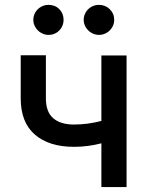

<svg xmlns="http://www.w3.org/2000/svg" viewBox="-20 -754 593 774"><path d="M490.2 0H388.7V-176.3Q335 -162.1 278.3 -162.1Q177.7 -162.1 120.6 -211.4Q63.5 -260.7 63.5 -357.4V-531.2H165V-357.4Q165 -303.2 194.3 -277.6Q223.6 -252 278.3 -252Q334 -252 388.7 -266.6V-530.3H490.2ZM114.3 -673.8Q114.3 -690.4 122.6 -704.3Q130.9 -718.3 145 -726.3Q159.2 -734.4 175.8 -734.4Q202.1 -734.4 219.2 -717Q236.3 -699.7 236.3 -673.8Q236.3 -657.7 228.5 -643.8Q220.7 -629.9 206.8 -621.6Q192.9 -613.3 175.8 -613.3Q159.7 -613.3 145.5 -621.6Q131.3 -629.9 122.8 -644Q114.3 -658.2 114.3 -673.8ZM317.4 -673.8Q317.4 -690.4 325.7 -704.3Q334 -718.3 348.1 -726.3Q362.3 -734.4 378.9 -734.4Q404.8 -734.4 422.6 -716.8Q440.4 -699.2 440.4 -673.8Q440.4 -657.7 432.1 -643.8Q423.8 -629.9 409.7 -621.6Q395.5 -613.3 378.9 -613.3Q362.8 -613.3 348.6 -621.6Q334.5 -629.9 325.9 -644Q317.4 -658.2 317.4 -673.8Z"/></svg>

Font: Pretendard Medium
Style: Regular
Weight: 500
Designer: Base glyphs from Inter by Rasmus Andersson; Hangeul glyphs from Noto Sans CJK(Source Han Sans) by Jang Soo-young and Kan
Foundry: Kil Hyung-jin
Version: Version 1.309